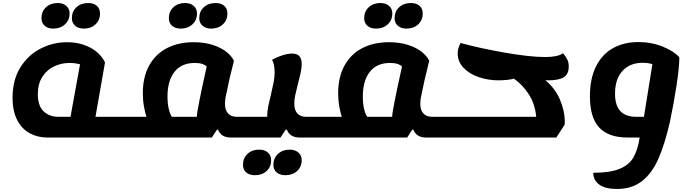

<svg xmlns="http://www.w3.org/2000/svg" viewBox="-20 -884 4552 1269"><path d="M254 -763Q254 -808 284 -836Q314 -864 361 -864Q397 -864 418.5 -845Q440 -826 440 -795Q440 -751 409.5 -723Q379 -695 332 -695Q296 -695 275 -714Q254 -733 254 -763ZM455 -763Q455 -808 485 -836Q515 -864 562 -864Q599 -864 620 -845.5Q641 -827 641 -795Q641 -751 611 -723Q581 -695 534 -695Q498 -695 476.5 -714Q455 -733 455 -763ZM783 -112 762 25H292Q230 25 178 -2.5Q126 -30 94.5 -89Q63 -148 63 -239Q63 -355 114 -437.5Q165 -520 247.5 -562.5Q330 -605 423 -605Q489 -605 541.5 -585Q594 -565 627 -534Q660 -503 674 -471L611 -112ZM446 -112 509 -459Q475 -468 440 -468Q385 -468 337 -445Q289 -422 259.5 -375.5Q230 -329 230 -262Q230 -184 268.5 -148Q307 -112 365 -112Z M1631 -112 1609 25H1506Q1441 25 1421 -27H1414L1380 25H760L781 -112H948Q939 -138 931.5 -180Q924 -222 924 -267Q924 -376 966.5 -452Q1009 -528 1084.5 -566.5Q1160 -605 1260 -605Q1332 -605 1388 -586.5Q1444 -568 1478.5 -539.5Q1513 -511 1526 -482Q1493 -354 1470 -236Q1467 -214 1467 -196Q1467 -157 1487 -134.5Q1507 -112 1545 -112ZM1087 -246Q1087 -197 1096 -161.5Q1105 -126 1116 -112H1281Q1280 -148 1346 -444Q1338 -454 1318 -461Q1298 -468 1267 -468Q1180 -468 1133.5 -409.5Q1087 -351 1087 -246ZM1096 -763Q1096 -808 1126 -836Q1156 -864 1203 -864Q1239 -864 1260.5 -845Q1282 -826 1282 -795Q1282 -751 1251.5 -723Q1221 -695 1174 -695Q1138 -695 1117 -714Q1096 -733 1096 -763ZM1297 -763Q1297 -808 1327 -836Q1357 -864 1404 -864Q1441 -864 1462 -845.5Q1483 -827 1483 -795Q1483 -751 1453 -723Q1423 -695 1376 -695Q1340 -695 1318.5 -714Q1297 -733 1297 -763Z M2074 -112 2053 25H1961Q1896 25 1876 -27H1868L1834 25H1606L1627 -112H1746V-114Q1746 -145 1752 -176Q1758 -207 1771 -260Q1783 -311 1789 -342.5Q1795 -374 1795 -405Q1795 -460 1778 -489Q1813 -508 1848 -519Q1883 -530 1910 -530Q1944 -530 1959 -512.5Q1974 -495 1974 -461Q1974 -437 1968.5 -409.5Q1963 -382 1950 -333Q1937 -282 1931 -253.5Q1925 -225 1925 -199Q1925 -157 1945 -134.5Q1965 -112 2003 -112ZM1586 206Q1586 161 1616 133Q1646 105 1693 105Q1729 105 1750.5 124Q1772 143 1772 174Q1772 219 1742 246.5Q1712 274 1665 274Q1628 274 1607 255.5Q1586 237 1586 206ZM1787 206Q1787 161 1817.5 133Q1848 105 1894 105Q1930 105 1952 124Q1974 143 1974 174Q1974 219 1943.5 246.5Q1913 274 1866 274Q1830 274 1808.5 255.5Q1787 237 1787 206Z M2922 -112 2900 25H2797Q2732 25 2712 -27H2705L2671 25H2051L2072 -112H2239Q2230 -138 2222.5 -180Q2215 -222 2215 -267Q2215 -376 2257.5 -452Q2300 -528 2375.5 -566.5Q2451 -605 2551 -605Q2623 -605 2679 -586.5Q2735 -568 2769.5 -539.5Q2804 -511 2817 -482Q2784 -354 2761 -236Q2758 -214 2758 -196Q2758 -157 2778 -134.5Q2798 -112 2836 -112ZM2378 -246Q2378 -197 2387 -161.5Q2396 -126 2407 -112H2572Q2571 -148 2637 -444Q2629 -454 2609 -461Q2589 -468 2558 -468Q2471 -468 2424.5 -409.5Q2378 -351 2378 -246ZM2387 -763Q2387 -808 2417 -836Q2447 -864 2494 -864Q2530 -864 2551.5 -845Q2573 -826 2573 -795Q2573 -751 2542.5 -723Q2512 -695 2465 -695Q2429 -695 2408 -714Q2387 -733 2387 -763ZM2588 -763Q2588 -808 2618 -836Q2648 -864 2695 -864Q2732 -864 2753 -845.5Q2774 -827 2774 -795Q2774 -751 2744 -723Q2714 -695 2667 -695Q2631 -695 2609.5 -714Q2588 -733 2588 -763Z M3603 -353Q3590 -353 3584 -354Q3650 -300 3681.5 -224.5Q3713 -149 3713 -80L3712 -60L3657 25H2898L2919 -112H3524Q3516 -198 3474.5 -261.5Q3433 -325 3377 -364Q3360 -359 3330 -356Q3300 -353 3275 -353Q3207 -353 3145 -374Q3083 -395 3044 -435.5Q3005 -476 3005 -532Q3005 -550 3009.5 -565Q3014 -580 3024 -600Q3147 -566 3314 -536.5Q3481 -507 3585 -507Q3665 -507 3702 -532Q3723 -505 3731 -487.5Q3739 -470 3739 -444Q3739 -395 3707 -374Q3675 -353 3603 -353Z M4470 -505Q4470 -440 4451.5 -319.5Q4433 -199 4408 -80Q4374 69 4331.5 165.5Q4289 262 4222.5 313.5Q4156 365 4058 365Q3979 365 3940 335.5Q3901 306 3901 258Q4012 258 4075 232Q4138 206 4166.5 156.5Q4195 107 4208 25H4129Q4002 25 3940.5 -41Q3879 -107 3879 -247Q3879 -365 3919.5 -445.5Q3960 -526 4032 -566Q4104 -606 4199 -606Q4288 -606 4362.5 -575Q4437 -544 4470 -505ZM4186 -112H4236L4292 -460Q4264 -469 4227 -469Q4144 -469 4094.5 -415.5Q4045 -362 4045 -265Q4045 -187 4080 -149.5Q4115 -112 4186 -112Z"/></svg>

Font: Lemonada SemiBold
Style: Regular
Weight: 600
Designer: Mohamed Gaber (Arabic) Eduardo Tunni (Latin)
Foundry: Kief Type Foundry
Version: Version 3.006